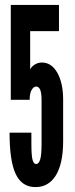

<svg xmlns="http://www.w3.org/2000/svg" viewBox="-20 -755 304 783"><path d="M124.5 8Q178.5 8 207.8 -39.8Q237 -87.5 237.5 -176.5V-348Q237.5 -416.5 213.8 -458.2Q190 -500 151 -500Q135.5 -500 122.2 -492Q109 -484 103 -472V-628H220.5V-735H24V-348H101Q101 -374.5 109 -388.2Q117 -402 127.5 -402Q149.5 -402 149.5 -348V-169.5Q149.5 -122.5 143.8 -104.2Q138 -86 127.5 -86Q117.5 -86 112.8 -103Q108 -120 108 -170.5V-214H19Q19 -98 44.2 -45Q69.5 8 124.5 8Z"/></svg>

Font: League Gothic SemiCondensed
Style: Regular
Weight: 400
Width: 4
Designer: The League of Moveable Type
Version: Version 1.600; ttfautohint (v1.8.3)